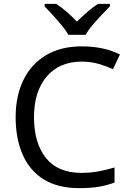

<svg xmlns="http://www.w3.org/2000/svg" viewBox="-20 -964 672 994"><path d="M403 -645Q288 -645 222 -568Q156 -491 156 -357Q156 -224 217.5 -146.5Q279 -69 402 -69Q449 -69 491 -77Q533 -85 573 -97V-19Q533 -4 490.5 3Q448 10 389 10Q280 10 207 -35Q134 -80 97.5 -163Q61 -246 61 -358Q61 -466 100.5 -548.5Q140 -631 217 -677.5Q294 -724 404 -724Q517 -724 601 -682L565 -606Q532 -621 491.5 -633Q451 -645 403 -645ZM334 -784Q321 -807 299 -833.5Q277 -860 253 -886Q229 -912 211 -931V-944H271Q297 -927 325 -903Q353 -879 378 -852Q405 -879 433 -903Q461 -927 487 -944H549V-931Q530 -912 505.5 -886Q481 -860 458.5 -833.5Q436 -807 424 -784Z"/></svg>

Font: Noto Sans Masaram Gondi
Style: Regular
Weight: 400
Designer: Ek Type & Mukund Gokhale
Foundry: Ek Type
Version: Version 1.004; ttfautohint (v1.8.4.7-5d5b)